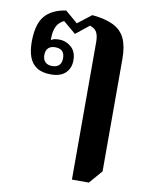

<svg xmlns="http://www.w3.org/2000/svg" viewBox="-89 -624 718 928"><g transform="rotate(10 270.5 -160.0)"><path d="M329 240V-436Q329 -465 320 -482.5Q311 -500 286 -508L221 -456L159 -508Q145 -502 133 -489Q121 -476 115.5 -453Q110 -430 112 -394L102 -396Q113 -410 125 -413Q137 -416 152 -416Q184 -416 210 -394Q236 -372 236 -329Q236 -290 211.5 -266.5Q187 -243 141 -243Q96 -243 70 -260.5Q44 -278 33 -309Q22 -340 22 -382Q22 -468 56 -509Q90 -550 160 -560L221 -508L288 -560Q353 -554 392.5 -534.5Q432 -515 450 -477Q468 -439 468 -377V175L412 240ZM139 -284Q162 -284 173.5 -296Q185 -308 185 -330Q185 -353 173.5 -364.5Q162 -376 139 -376Q117 -376 105 -364.5Q93 -353 93 -330Q93 -308 105 -296Q117 -284 139 -284Z"/></g></svg>

Font: Noto Serif Thai
Style: Regular
Weight: 400
Designer: Monotype Design Team
Foundry: Monotype Imaging Inc.
Version: Version 2.001